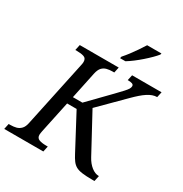

<svg xmlns="http://www.w3.org/2000/svg" viewBox="-229 -1087 1181 1242"><g transform="rotate(30 361.5 -465.5)"><path d="M-20 0 -11 -42H2Q25 -42 44.5 -47Q64 -52 79 -67.5Q94 -83 100 -114L204 -604Q206 -610 207 -619Q208 -628 208 -632Q208 -658 188 -665Q168 -672 136 -672H123L132 -714H423L414 -672H401Q379 -672 359 -667Q339 -662 325 -647Q311 -632 304 -600L262 -400H333L484 -555Q513 -585 529.5 -603Q546 -621 552.5 -632Q559 -643 559 -653Q559 -664 548 -668.5Q537 -673 514 -673L523 -714H743L734 -673Q717 -673 700 -667Q683 -661 664.5 -649Q646 -637 626 -619.5Q606 -602 583 -579L386 -382L393 -429L559 -122Q579 -85 606.5 -63.5Q634 -42 661 -42H663L654 0H638Q591 0 561.5 -4Q532 -8 514.5 -18Q497 -28 484 -45.5Q471 -63 457 -90L321 -346H250L200 -110Q199 -104 197.5 -95.5Q196 -87 196 -82Q196 -57 216.5 -49.5Q237 -42 268 -42H281L272 0ZM400 -771 403 -784Q421 -804 440 -829Q459 -854 477 -880.5Q495 -907 510 -931H617L614 -921Q602 -906 582 -886Q562 -866 537.5 -844.5Q513 -823 488 -804Q463 -785 440 -771Z"/></g></svg>

Font: Noto Serif
Style: Italic
Weight: 400
Italic angle: -12°
Designer: Monotype Design Team
Foundry: Monotype Imaging Inc.
Version: Version 2.013